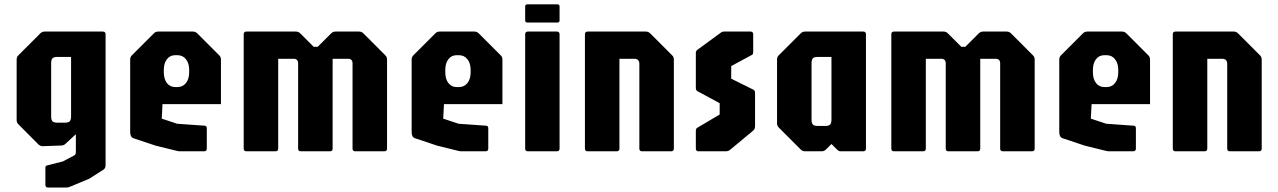

<svg xmlns="http://www.w3.org/2000/svg" viewBox="-20 -695 5872 882"><path d="M201 166.5Q188.5 166.5 188.5 154V76Q188.5 66 196 65L269 46.5L321 19Q328.5 15 328.5 3.5V-78.5L281.5 -35Q273 -26.5 261.5 -26.5L176.5 -23.5Q165 -23.5 156.5 -31.5L65 -123.5Q56.5 -131.5 56.5 -143.5V-421.5Q56.5 -433.5 65 -441.5L165 -541.5Q173.5 -550 185 -550H452.5Q465 -550 465 -537.5V63.5Q465 77 456.5 83.5L390 126L306 161Q298.5 164 294.8 165.2Q291 166.5 282.5 166.5ZM243.5 -131.5H278.5Q294.5 -131.5 300.5 -138Q306.5 -144.5 306.5 -161V-433.5H243.5Q227 -433.5 221 -427Q215 -420.5 215 -404V-161Q215 -144.5 221 -138Q227 -131.5 243.5 -131.5Z M805.5 0Q800.5 0 794.8 -1.5Q789 -3 784 -4L695 -26L593 -60Q578 -65 578 -89V-421.5Q578 -433.5 586.5 -441.5L686.5 -541.5Q695 -550 706.5 -550H866.5Q878 -550 886.5 -541.5L986.5 -441.5Q995 -433.5 995 -421.5V-216.5H726.5L723 -150L794 -126.5L921.5 -117.5Q930 -116 930 -106V-12.5Q930 0 917.5 0ZM785.5 -295H795Q819.5 -295 834.2 -313.5Q849 -332 849 -363.5V-373.5Q849 -404.5 834.2 -423Q819.5 -441.5 795 -441.5H785Q761 -441.5 746.8 -423Q732.5 -404.5 732.5 -373.5V-363.5Q732.5 -332 746.8 -313.5Q761 -295 785.5 -295Z M1112 0Q1099.5 0 1099.5 -12.5V-537.5Q1099.5 -550 1112 -550H1339.5Q1351 -550 1359.5 -541.5L1421 -480H1439.5L1501 -541.5Q1509.5 -550 1521 -550H1629.5Q1641 -550 1649.5 -541.5L1749.5 -441.5Q1758 -433.5 1758 -421.5V-12.5Q1758 0 1745.5 0H1612Q1599.5 0 1599.5 -12.5V-404Q1599.5 -425 1578.5 -425H1508V-12.5Q1508 0 1495.5 0H1362Q1349.5 0 1349.5 -12.5V-404Q1349.5 -425 1328.5 -425H1258V-12.5Q1258 0 1245.5 0Z M2098.5 0Q2093.5 0 2087.8 -1.5Q2082 -3 2077 -4L1988 -26L1886 -60Q1871 -65 1871 -89V-421.5Q1871 -433.5 1879.5 -441.5L1979.5 -541.5Q1988 -550 1999.5 -550H2159.5Q2171 -550 2179.5 -541.5L2279.5 -441.5Q2288 -433.5 2288 -421.5V-216.5H2019.5L2016 -150L2087 -126.5L2214.5 -117.5Q2223 -116 2223 -106V-12.5Q2223 0 2210.5 0ZM2078.5 -295H2088Q2112.5 -295 2127.2 -313.5Q2142 -332 2142 -363.5V-373.5Q2142 -404.5 2127.2 -423Q2112.5 -441.5 2088 -441.5H2078Q2054 -441.5 2039.8 -423Q2025.5 -404.5 2025.5 -373.5V-363.5Q2025.5 -332 2039.8 -313.5Q2054 -295 2078.5 -295Z M2405 0Q2392.5 0 2392.5 -12.5V-537.5Q2392.5 -550 2405 -550H2538Q2550.5 -550 2550.5 -537.5V-12.5Q2550.5 0 2538 0ZM2402.5 -591.5Q2392.5 -591.5 2392.5 -601.5V-665Q2392.5 -675 2402.5 -675H2541.5Q2550.5 -675 2550.5 -665V-601.5Q2550.5 -591.5 2541.5 -591.5Z M2679.5 0Q2667 0 2667 -12.5V-537.5Q2667 -550 2679.5 -550H2947Q2958.5 -550 2967 -541.5L3067 -441.5Q3075.5 -433.5 3075.5 -421.5V-12.5Q3075.5 0 3063 0H2929.5Q2917 0 2917 -12.5V-401.5Q2917 -425 2893.5 -425H2825.5V-12.5Q2825.5 0 2813 0Z M3189 0Q3176.5 0 3176.5 -12.5V-93.5Q3176.5 -105 3184 -108.5L3286 -169V-221L3184 -276Q3176.5 -280.5 3176.5 -291.5V-451Q3176.5 -456.5 3178.2 -460Q3180 -463.5 3183.5 -466L3290 -544Q3295.5 -548 3299 -549Q3302.5 -550 3306 -550H3427.5Q3440 -550 3440 -537.5V-459Q3440 -450.5 3438.8 -447.5Q3437.5 -444.5 3433.5 -442.5L3339 -391.5V-333.5L3440 -283.5Q3448.5 -280 3448.5 -268.5V-115Q3448.5 -102.5 3440 -95L3333.5 -6.5Q3325.5 0 3313.5 0Z M3678 0Q3666.5 0 3658 -8.5L3558 -108.5Q3549.5 -116.5 3549.5 -128.5V-421.5Q3549.5 -433.5 3558 -441.5L3658 -541.5Q3666.5 -550 3678 -550H3945.5Q3958 -550 3958 -537.5V-12.5Q3958 0 3945.5 0H3841.5Q3835 0 3831.8 -2.5Q3828.5 -5 3824.5 -8.5L3799.5 -33.5L3774.5 -8.5Q3766.5 0 3754.5 0ZM3736.5 -116.5H3771.5Q3787.5 -116.5 3793.5 -123Q3799.5 -129.5 3799.5 -146V-433.5H3736.5Q3720 -433.5 3714 -427Q3708 -420.5 3708 -404V-146Q3708 -129.5 3714 -123Q3720 -116.5 3736.5 -116.5Z M4087 0Q4074.5 0 4074.5 -12.5V-537.5Q4074.5 -550 4087 -550H4314.5Q4326 -550 4334.5 -541.5L4396 -480H4414.5L4476 -541.5Q4484.5 -550 4496 -550H4604.5Q4616 -550 4624.5 -541.5L4724.5 -441.5Q4733 -433.5 4733 -421.5V-12.5Q4733 0 4720.5 0H4587Q4574.5 0 4574.5 -12.5V-404Q4574.5 -425 4553.5 -425H4483V-12.5Q4483 0 4470.5 0H4337Q4324.5 0 4324.5 -12.5V-404Q4324.5 -425 4303.5 -425H4233V-12.5Q4233 0 4220.5 0Z M5073.5 0Q5068.5 0 5062.8 -1.5Q5057 -3 5052 -4L4963 -26L4861 -60Q4846 -65 4846 -89V-421.5Q4846 -433.5 4854.5 -441.5L4954.5 -541.5Q4963 -550 4974.5 -550H5134.5Q5146 -550 5154.5 -541.5L5254.5 -441.5Q5263 -433.5 5263 -421.5V-216.5H4994.5L4991 -150L5062 -126.5L5189.5 -117.5Q5198 -116 5198 -106V-12.5Q5198 0 5185.5 0ZM5053.5 -295H5063Q5087.5 -295 5102.2 -313.5Q5117 -332 5117 -363.5V-373.5Q5117 -404.5 5102.2 -423Q5087.5 -441.5 5063 -441.5H5053Q5029 -441.5 5014.8 -423Q5000.5 -404.5 5000.5 -373.5V-363.5Q5000.5 -332 5014.8 -313.5Q5029 -295 5053.5 -295Z M5380 0Q5367.5 0 5367.5 -12.5V-537.5Q5367.5 -550 5380 -550H5647.5Q5659 -550 5667.5 -541.5L5767.5 -441.5Q5776 -433.5 5776 -421.5V-12.5Q5776 0 5763.5 0H5630Q5617.5 0 5617.5 -12.5V-401.5Q5617.5 -425 5594 -425H5526V-12.5Q5526 0 5513.5 0Z"/></svg>

Font: Jaro
Style: Regular
Weight: 400
Designer: Agyei Archer, Celine Hurka, Mirko Velimirović
Version: Version 1.000